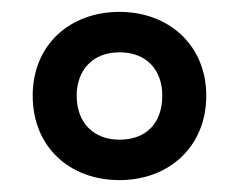

<svg xmlns="http://www.w3.org/2000/svg" viewBox="-20 -743 403 323"><path d="M181 -440C264 -440 327 -496 327 -582C327 -667 264 -723 181 -723C98 -723 35 -668 35 -582C35 -496 97 -440 181 -440ZM181 -508C138 -508 109 -536 109 -582C109 -624 135 -655 181 -655C226 -655 253 -626 253 -582C253 -536 226 -508 181 -508Z"/></svg>

Font: Noto Sans Khmer ExtraCondensed SemiBold
Style: Regular
Weight: 600
Width: 2
Designer: Danh Hong and the Monotype Design Team
Foundry: Monotype Imaging Inc.
Version: Version 2.004